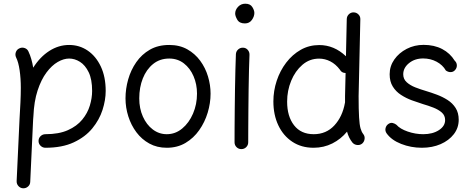

<svg xmlns="http://www.w3.org/2000/svg" viewBox="-20 -768 2544 1036"><path d="M188 -7.3Q188 -22.9 199 -33.4Q210 -43.9 225.1 -43.9Q297.9 -43.9 346.4 -65.7Q395 -87.4 423.8 -122.6Q452.6 -157.7 464.8 -198.5Q477.1 -239.3 477.1 -277.3Q477.1 -339.8 458.5 -378.2Q439.9 -416.5 411.6 -434.3Q383.3 -452.1 353 -452.1Q323.7 -452.1 291.5 -433.6Q259.3 -415 230.7 -376.7Q202.1 -338.4 182.9 -279.8Q163.6 -221.2 160.2 -140.6Q160.2 -137.7 159.7 -134.8Q159.2 -126.5 158.7 -121.6L143.1 213.4Q142.6 228.5 131.3 238.5Q120.1 248.5 104.5 248Q89.4 247.1 79.3 235.8Q69.3 224.6 69.8 209.5L85.4 -125.5Q88.4 -173.3 90.3 -215.3Q92.3 -257.3 92.3 -294.4Q92.3 -345.2 85.9 -388.9Q79.6 -432.6 66.9 -458Q60.5 -471.7 65.4 -486.1Q70.3 -500.5 84 -506.8Q97.7 -513.7 112.3 -509Q127 -504.4 133.3 -490.7Q142.6 -471.2 148.9 -449Q155.3 -426.8 159.2 -402.8Q195.8 -460.9 246.1 -493.2Q296.4 -525.4 353 -525.4Q408.7 -525.4 453.4 -494.9Q498 -464.4 524.2 -408.7Q550.3 -353 550.3 -277.3Q550.3 -228.5 533.2 -175Q516.1 -121.6 478 -75.2Q439.9 -28.8 377.7 0.2Q315.4 29.3 225.1 29.3Q210 29.3 199 18.6Q188 7.8 188 -7.3Z M893.1 -525.4Q948.7 -525.4 990.5 -502Q1032.2 -478.5 1060.3 -440.2Q1088.4 -401.9 1102.3 -355.5Q1116.2 -309.1 1116.2 -262.7Q1116.2 -211.4 1100.6 -159.9Q1085 -108.4 1054.9 -65.7Q1024.9 -22.9 981 3.2Q937 29.3 879.9 29.3Q827.1 29.3 785.9 6.6Q744.6 -16.1 716.1 -54.2Q687.5 -92.3 672.4 -139.9Q657.2 -187.5 657.2 -237.3Q657.2 -288.6 671.6 -339.4Q686 -390.1 715.3 -432.4Q744.6 -474.6 788.8 -500Q833 -525.4 893.1 -525.4ZM893.1 -452.1Q842.8 -452.1 806.4 -422.9Q770 -393.6 750.7 -345Q731.4 -296.4 731.4 -237.3Q731.4 -182.6 751 -138.9Q770.5 -95.2 804.2 -69.6Q837.9 -43.9 879.9 -43.9Q926.3 -43.9 963.1 -74.5Q1000 -105 1021.5 -155Q1043 -205.1 1043 -262.7Q1043 -313.5 1024.4 -356.7Q1005.9 -399.9 972.2 -426Q938.5 -452.1 893.1 -452.1Z M1249 -694.8Q1249 -714.8 1264.6 -731.4Q1280.3 -748 1303.7 -748Q1330.1 -748 1341.3 -730.2Q1352.5 -712.4 1352.5 -698.2Q1352.5 -679.2 1339.1 -660.4Q1325.7 -641.6 1301.3 -641.6Q1272 -641.6 1260.5 -661.4Q1249 -681.2 1249 -694.8ZM1291.5 -510.7Q1306.6 -510.3 1316.7 -499Q1326.7 -487.8 1326.2 -472.2Q1324.7 -438.5 1323.5 -390.1Q1322.3 -341.8 1321.5 -286.9Q1320.8 -231.9 1320.3 -177.7Q1319.8 -123.5 1319.6 -77.1Q1319.3 -30.8 1319.3 0Q1319.3 15.1 1308.6 25.9Q1297.9 36.6 1282.2 36.6Q1267.1 36.6 1256.3 25.9Q1245.6 15.1 1245.6 0Q1245.6 -30.8 1245.8 -77.4Q1246.1 -124 1246.6 -178.5Q1247.1 -232.9 1248 -288.1Q1249 -343.3 1250.2 -392.1Q1251.5 -440.9 1252.9 -476.1Q1253.9 -491.2 1265.1 -501.2Q1276.4 -511.2 1291.5 -510.7Z M1702.6 -524.9Q1783.2 -524.9 1846.7 -464.4L1851.1 -665.5Q1851.6 -680.7 1862.5 -691.2Q1873.5 -701.7 1888.7 -701.2Q1903.8 -700.7 1914.3 -689.9Q1924.8 -679.2 1924.3 -664.1L1915 -249Q1915 -175.3 1917.5 -135Q1919.9 -94.7 1925.3 -75.7Q1930.7 -56.6 1939.5 -45.4Q1949.2 -33.7 1947.3 -18.3Q1945.3 -2.9 1934.1 6.8Q1922.4 16.1 1907 14.4Q1891.6 12.7 1881.8 1.5Q1861.8 -23.4 1852.5 -57.6Q1819.8 -17.6 1773.4 5.9Q1727.1 29.3 1671.9 29.3Q1606 29.3 1557.1 -3.2Q1508.3 -35.6 1481.7 -92Q1455.1 -148.4 1455.1 -220.7Q1455.1 -277.8 1473.1 -332.3Q1491.2 -386.7 1524.4 -430.2Q1557.6 -473.6 1602.8 -499.3Q1647.9 -524.9 1702.6 -524.9ZM1529.3 -219.7Q1529.3 -140.1 1566.7 -92Q1604 -43.9 1672.9 -43.9Q1740.2 -43.9 1784.2 -91.3Q1828.1 -138.7 1841.3 -213.4Q1841.3 -214.8 1841.8 -215.8Q1841.8 -224.1 1841.8 -232.7Q1841.8 -241.2 1841.8 -250L1844.7 -374Q1823.2 -374.5 1814 -392.1Q1791.5 -421.9 1762.5 -436.8Q1733.4 -451.7 1701.7 -451.7Q1650.4 -451.7 1611.6 -418.2Q1572.8 -384.8 1551 -331.8Q1529.3 -278.8 1529.3 -219.7Z M2435.5 -390.1Q2426.3 -379.4 2412.4 -378.9Q2398.4 -378.4 2385.7 -387.7Q2368.7 -417.5 2335.7 -435.1Q2302.7 -452.6 2263.2 -452.6Q2217.8 -452.6 2186.8 -427.2Q2155.8 -401.9 2155.8 -367.2Q2155.8 -341.3 2174.3 -324.5Q2192.9 -307.6 2220.9 -296.6Q2249 -285.6 2278.8 -276.9Q2306.6 -268.6 2337.4 -257.1Q2368.2 -245.6 2395 -228.5Q2421.9 -211.4 2438.5 -185.3Q2455.1 -159.2 2455.1 -121.6Q2455.1 -78.1 2428.7 -43.9Q2402.3 -9.8 2357.4 9.8Q2312.5 29.3 2256.3 29.3Q2197.3 29.3 2144.5 8.5Q2091.8 -12.2 2065.9 -48.8Q2057.1 -61.5 2060.3 -76.2Q2063.5 -90.8 2075.7 -99.1Q2087.9 -107.4 2099.6 -104.2Q2111.3 -101.1 2119.1 -94.7Q2138.7 -72.3 2180.2 -58.1Q2221.7 -43.9 2263.7 -43.9Q2314.5 -43.9 2348.1 -65.7Q2381.8 -87.4 2381.8 -120.1Q2381.8 -145 2363.8 -160.9Q2345.7 -176.8 2318.1 -187.5Q2290.5 -198.2 2261.7 -206.5Q2233.4 -215.3 2202.1 -226.8Q2170.9 -238.3 2143.6 -256.1Q2116.2 -273.9 2099.4 -301Q2082.5 -328.1 2082.5 -367.2Q2082.5 -411.1 2107.7 -447Q2132.8 -482.9 2174.6 -504.4Q2216.3 -525.9 2265.6 -525.9Q2323.2 -525.9 2366 -503.4Q2408.7 -481 2433.6 -440.4Q2444.8 -430.2 2445.1 -415.5Q2445.3 -400.9 2435.5 -390.1Z"/></svg>

Font: Mikhak-DS2-FD Regular
Style: Regular
Weight: 400
Designer: Amin Abedi
Version: Version 3.4